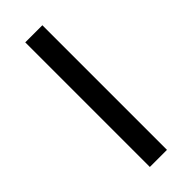

<svg xmlns="http://www.w3.org/2000/svg" viewBox="-270 -736 912 912"><g transform="rotate(-45 186.5 -279.5)"><path d="M129 139V-698H244V139Z"/></g></svg>

Font: Manuale
Style: Bold Italic
Weight: 700
Italic angle: -11°
Version: Version 1.002